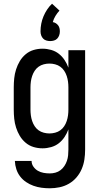

<svg xmlns="http://www.w3.org/2000/svg" viewBox="-20 -790 540 1033"><path d="M248 223Q225 223 203 220Q181 217 160 209.5Q139 202 120.5 189.5Q102 177 88.5 159.5Q75 142 68 120.5Q61 99 60 76H150Q150 93 160 107Q170 121 184 129Q198 137 214.5 140Q231 143 248 143Q263 143 278 139Q293 135 305.5 125.5Q318 116 326.5 103Q335 90 340 75.5Q345 61 346.5 45.5Q348 30 348 15V-94Q340 -72 327 -52.5Q314 -33 296 -19Q278 -5 255 1.5Q232 8 209 8Q184 8 160.5 1Q137 -6 118 -22Q99 -38 86.5 -59Q74 -80 66.5 -103.5Q59 -127 56.5 -151.5Q54 -176 54 -200V-320Q54 -344 56.5 -368.5Q59 -393 66.5 -416.5Q74 -440 86.5 -461Q99 -482 118 -498Q137 -514 160.5 -521Q184 -528 209 -528Q232 -528 255 -521.5Q278 -515 296 -501Q314 -487 327 -467.5Q340 -448 348 -426V-520H438V15Q438 42 434 68.5Q430 95 419.5 119.5Q409 144 391.5 164.5Q374 185 350.5 198.5Q327 212 300.5 217.5Q274 223 248 223ZM246 -72Q261 -72 276.5 -76Q292 -80 304.5 -89Q317 -98 325.5 -111Q334 -124 339 -139Q344 -154 346 -169.5Q348 -185 348 -200V-320Q348 -335 346 -350.5Q344 -366 339 -381Q334 -396 325.5 -409Q317 -422 304.5 -431Q292 -440 276.5 -444Q261 -448 246 -448Q231 -448 215.5 -444Q200 -440 187.5 -431Q175 -422 166.5 -409Q158 -396 153 -381Q148 -366 146 -350.5Q144 -335 144 -320V-200Q144 -185 146 -169.5Q148 -154 153 -139Q158 -124 166.5 -111Q175 -98 187.5 -89Q200 -80 215.5 -76Q231 -72 246 -72ZM250 -569Q240 -569 229.5 -572Q219 -575 212 -582.5Q205 -590 201.5 -600Q198 -610 198 -621Q198 -642 202 -662.5Q206 -683 214 -702Q222 -721 233.5 -738.5Q245 -756 260 -770L300 -733Q288 -720 278.5 -704.5Q269 -689 264 -671Q272 -670 279.5 -665.5Q287 -661 292.5 -654Q298 -647 300 -638.5Q302 -630 302 -621Q302 -610 298.5 -600Q295 -590 288 -582.5Q281 -575 270.5 -572Q260 -569 250 -569Z"/></svg>

Font: Iosevka Fixed Medium
Style: Regular
Weight: 500
Monospace: yes
Designer: Belleve Invis
Foundry: Belleve Invis
Version: Version 32.3.0